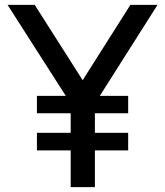

<svg xmlns="http://www.w3.org/2000/svg" viewBox="-20 -765 675 785"><path d="M269 0H368V-150H504V-222H368V-302H504V-373H388L624 -745H513L318 -437L122 -745H11L249 -373H131V-302H269V-222H131V-150H269Z"/></svg>

Font: Mluvka Medium
Style: Regular
Weight: 500
Designer: Modified by Jiří Krblich, Original typeface by Gumpita Rahayu
Foundry: Gumpita Rahayu & Jiří Krblich
Version: Version 2.000;Glyphs 3.1.1 (3134)